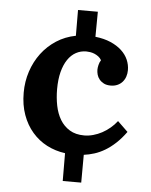

<svg xmlns="http://www.w3.org/2000/svg" viewBox="-54 -671 673 853"><g transform="rotate(5 282.5 -244.5)"><path d="M368.2 -369.1Q368.2 -377.9 371.1 -390.4Q374 -402.8 380.4 -412.6Q375 -422.4 366.5 -428.7Q357.9 -435.1 348.4 -439Q338.9 -442.9 329.3 -444.3Q319.8 -445.8 312.5 -445.8Q287.1 -445.8 266.1 -434.3Q245.1 -422.9 229.7 -400.1Q214.4 -377.4 205.8 -344.2Q197.3 -311 197.3 -267.6Q197.3 -229.5 204.3 -194.3Q211.4 -159.2 227.5 -132.3Q243.7 -105.5 270 -89.4Q296.4 -73.2 335 -73.2Q355 -73.2 375.2 -78.9Q395.5 -84.5 414.1 -94.5Q432.6 -104.5 449.5 -118.7Q466.3 -132.8 479.5 -149.9L525.4 -105.5Q503.4 -75.2 480.5 -54Q457.5 -32.7 434.1 -18.8Q410.6 -4.9 387.2 2.4Q363.8 9.8 340.8 12.7L340.3 136.7H257.8L257.3 12.7Q213.4 6.8 175.8 -12.7Q138.2 -32.2 110.4 -64.5Q82.5 -96.7 66.7 -140.6Q50.8 -184.6 50.8 -239.3Q50.8 -289.1 65.7 -334.2Q80.6 -379.4 107.9 -415.8Q135.3 -452.1 173.8 -477.1Q212.4 -502 259.8 -511.2L259.3 -626H347.7L346.7 -514.2Q385.7 -509.8 415 -497.1Q444.3 -484.4 464.1 -466.1Q483.9 -447.8 493.7 -425.3Q503.4 -402.8 503.4 -378.9Q503.4 -363.8 498.8 -350.1Q494.1 -336.4 485.1 -326.2Q476.1 -315.9 462.9 -310.1Q449.7 -304.2 433.1 -304.2Q414.6 -304.2 402.3 -310.5Q390.1 -316.9 382.3 -326.4Q374.5 -335.9 371.3 -347.4Q368.2 -358.9 368.2 -369.1Z"/></g></svg>

Font: DimaBanoo
Style: Bold
Weight: 800
Designer: R.Balvardi
Foundry: R.Balvardi
Version: Version 1.0.0-alpha3